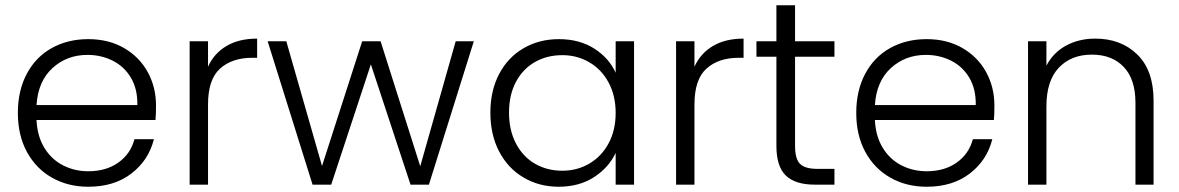

<svg xmlns="http://www.w3.org/2000/svg" viewBox="-20 -703 4487 731"><path d="M572 -246H119Q122 -184 149 -140Q176 -96 220 -73.5Q264 -51 316 -51Q384 -51 430.5 -84Q477 -117 492 -173H566Q546 -93 480.5 -42.5Q415 8 316 8Q239 8 178 -26.5Q117 -61 82.5 -124.5Q48 -188 48 -273Q48 -358 82 -422Q116 -486 177 -520Q238 -554 316 -554Q394 -554 452.5 -520Q511 -486 542.5 -428.5Q574 -371 574 -301Q574 -265 572 -246ZM503 -303Q504 -364 478.5 -407Q453 -450 409 -472Q365 -494 313 -494Q235 -494 180 -444Q125 -394 119 -303Z M772 -449Q795 -500 842.5 -528Q890 -556 959 -556V-483H940Q864 -483 818 -442Q772 -401 772 -305V0H702V-546H772Z M1784 -546 1613 0H1543L1392 -458L1241 0H1170L999 -546H1070L1206 -71L1359 -546H1429L1580 -70L1715 -546Z M2108 -554Q2186 -554 2242.5 -518Q2299 -482 2324 -426V-546H2394V0H2324V-121Q2298 -65 2241.5 -28.5Q2185 8 2107 8Q2033 8 1973.5 -27Q1914 -62 1880.5 -126Q1847 -190 1847 -274Q1847 -358 1880.5 -421.5Q1914 -485 1973.5 -519.5Q2033 -554 2108 -554ZM2121 -493Q2063 -493 2017 -467Q1971 -441 1944.5 -391.5Q1918 -342 1918 -274Q1918 -207 1944.5 -156.5Q1971 -106 2017 -79.5Q2063 -53 2121 -53Q2177 -53 2223.5 -80Q2270 -107 2297 -157Q2324 -207 2324 -273Q2324 -339 2297 -389Q2270 -439 2223.5 -466Q2177 -493 2121 -493Z M2624 -449Q2647 -500 2694.5 -528Q2742 -556 2811 -556V-483H2792Q2716 -483 2670 -442Q2624 -401 2624 -305V0H2554V-546H2624Z M3007 -487V-148Q3007 -98 3026 -79Q3045 -60 3093 -60H3157V0H3082Q3008 0 2972 -34.5Q2936 -69 2936 -148V-487H2860V-546H2936V-683H3007V-546H3157V-487Z M3764 -246H3311Q3314 -184 3341 -140Q3368 -96 3412 -73.5Q3456 -51 3508 -51Q3576 -51 3622.5 -84Q3669 -117 3684 -173H3758Q3738 -93 3672.5 -42.5Q3607 8 3508 8Q3431 8 3370 -26.5Q3309 -61 3274.5 -124.5Q3240 -188 3240 -273Q3240 -358 3274 -422Q3308 -486 3369 -520Q3430 -554 3508 -554Q3586 -554 3644.5 -520Q3703 -486 3734.5 -428.5Q3766 -371 3766 -301Q3766 -265 3764 -246ZM3695 -303Q3696 -364 3670.5 -407Q3645 -450 3601 -472Q3557 -494 3505 -494Q3427 -494 3372 -444Q3317 -394 3311 -303Z M4372 -320V0H4303V-312Q4303 -401 4258.5 -448Q4214 -495 4137 -495Q4058 -495 4011 -445Q3964 -395 3964 -298V0H3894V-546H3964V-453Q3990 -503 4039 -529.5Q4088 -556 4150 -556Q4248 -556 4310 -495.5Q4372 -435 4372 -320Z"/></svg>

Font: Poppins-tnum Light
Style: Regular
Weight: 300
Designer: Ninad Kale (Devanagari), Jonny Pinhorn (Latin)
Foundry: Indian Type Foundry
Version: Version 4.004